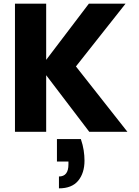

<svg xmlns="http://www.w3.org/2000/svg" viewBox="-20 -722 760 1052"><path d="M62 -702H233V-394L467 -702H668L396 -358L678 0H469L233 -310V0H62ZM423 40Q434 72 438.5 101.5Q443 131 443 158Q443 226 408.5 268Q374 310 303 310V245Q355 245 355 179V163H292V40Z"/></svg>

Font: Poppins
Style: Bold
Weight: 700
Designer: Ninad Kale (Devanagari), Jonny Pinhorn (Latin)
Version: Version 5.002